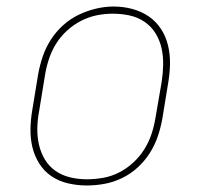

<svg xmlns="http://www.w3.org/2000/svg" viewBox="-20 -561 640 589"><path d="M246 8Q217 8 189 1.5Q161 -5 138.5 -20Q116 -35 101 -58.5Q86 -82 79.5 -109Q73 -136 73.5 -165Q74 -194 79 -223L97 -333Q102 -361 111 -387.5Q120 -414 135.5 -438.5Q151 -463 173 -483Q195 -503 221 -515.5Q247 -528 274.5 -534.5Q302 -541 329 -541Q358 -541 386 -533.5Q414 -526 436.5 -510.5Q459 -495 474 -472Q489 -449 495.5 -421.5Q502 -394 501.5 -365Q501 -336 496 -307L478 -197Q473 -169 464 -142.5Q455 -116 439.5 -91.5Q424 -67 402 -47Q380 -27 354 -14.5Q328 -2 300.5 3Q273 8 246 8ZM246 -11Q271 -11 296.5 -15.5Q322 -20 345.5 -32Q369 -44 389 -62.5Q409 -81 423 -103.5Q437 -126 445 -150.5Q453 -175 457 -200L476 -310Q480 -336 480.5 -362.5Q481 -389 475.5 -413.5Q470 -438 457 -459Q444 -480 423.5 -494Q403 -508 378 -513.5Q353 -519 326 -519Q301 -519 276.5 -514Q252 -509 228.5 -497Q205 -485 185 -466.5Q165 -448 151.5 -426Q138 -404 130 -379.5Q122 -355 118 -330L100 -220Q95 -194 94.5 -168Q94 -142 99.5 -117.5Q105 -93 117.5 -72Q130 -51 150 -37Q170 -23 195 -17Q220 -11 246 -11Z"/></svg>

Font: Iosevka Curly Slab ThEx
Style: Italic
Weight: 100
Width: 7
Italic angle: -9°
Monospace: yes
Designer: Belleve Invis
Foundry: Belleve Invis
Version: Version 11.1.0; ttfautohint (v1.8.3)